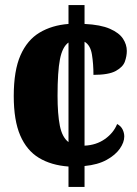

<svg xmlns="http://www.w3.org/2000/svg" viewBox="-20 -734 537 754"><path d="M249 -80Q181 -85 133 -114Q85 -143 59.5 -202Q34 -261 34 -357Q34 -457 60.5 -517Q87 -577 135.5 -606Q184 -635 249 -640V-714H312V-640Q375 -637 411.5 -621Q448 -605 463 -582Q478 -559 478 -534Q478 -514 470.5 -492.5Q463 -471 435 -455.5Q407 -440 347 -440Q347 -483 341 -520Q335 -557 312 -570V-162Q358 -164 392 -188Q426 -212 440 -247Q455 -239 461.5 -225.5Q468 -212 468 -198Q468 -175 450.5 -150Q433 -125 398.5 -106Q364 -87 312 -82V0H249ZM249 -567Q225 -550 215.5 -501.5Q206 -453 206 -358Q206 -286 215 -240.5Q224 -195 249 -176Z"/></svg>

Font: Noto Serif Condensed Black
Style: Regular
Weight: 900
Width: 3
Designer: Monotype Design Team
Foundry: Monotype Imaging Inc.
Version: Version 2.015; ttfautohint (v1.8.4.7-5d5b)